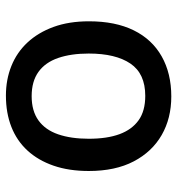

<svg xmlns="http://www.w3.org/2000/svg" viewBox="5 -594 599 649"><g transform="rotate(90 304.5 -269.5)"><path d="M558 -270Q558 -203 540 -151Q522 -99 489 -63Q456 -27 409 -8.5Q362 10 303 10Q249 10 203 -8.5Q157 -27 123.5 -63Q90 -99 71 -151Q52 -203 52 -271Q52 -360 82.5 -422Q113 -484 170.5 -516.5Q228 -549 306 -549Q380 -549 436.5 -516.5Q493 -484 525.5 -422Q558 -360 558 -270ZM161 -270Q161 -210 176 -166.5Q191 -123 223 -100Q255 -77 305 -77Q355 -77 387 -100Q419 -123 434 -166.5Q449 -210 449 -270Q449 -332 433.5 -374Q418 -416 386.5 -438.5Q355 -461 304 -461Q229 -461 195 -411Q161 -361 161 -270Z"/></g></svg>

Font: Noto Sans Hebrew Medium
Style: Regular
Weight: 500
Designer: Monotype Design Team
Foundry: Monotype Imaging Inc.
Version: Version 2.003